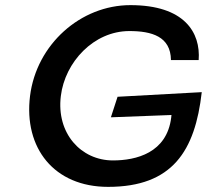

<svg xmlns="http://www.w3.org/2000/svg" viewBox="-20 -725 818 748"><path d="M766 -366 438 -348 412 -268 648 -277 647 -267C630 -129 510 -100 420 -100C296 -100 199 -205 217 -351C233 -483 345 -604 484 -604C571 -604 645 -583 646 -491H754C762 -598 699 -705 488 -705C294 -705 122 -552 97 -351C72 -148 191 3 401 3C652 3 740 -137 766 -366Z"/></svg>

Font: Bluebird
Style: LiExtObl
Weight: 300
Designer: Jasper
Foundry: Cannot Into Space Fonts
Version: Version 0.98